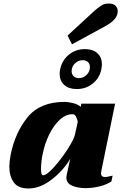

<svg xmlns="http://www.w3.org/2000/svg" viewBox="-20 -1059 695 1091"><path d="M364 -857 515 -996Q535 -1014 554 -1026.5Q573 -1039 598 -1039Q624 -1039 636.5 -1026.5Q649 -1014 649 -996Q649 -988 648 -984Q644 -963 626 -944.5Q608 -926 574 -908L389 -807ZM319 -640Q319 -653 322 -666Q333 -717 371.5 -748.5Q410 -780 463 -780Q508 -780 533.5 -756.5Q559 -733 559 -694Q559 -681 556 -666Q546 -616 507.5 -584.5Q469 -553 416 -553Q371 -553 345 -576.5Q319 -600 319 -640ZM491 -678Q491 -696 479.5 -706.5Q468 -717 450 -717Q429 -717 411 -703Q393 -689 388 -666Q387 -662 387 -655Q387 -637 398.5 -626Q410 -615 428 -615Q453 -615 472 -633.5Q491 -652 491 -678ZM33 -113Q33 -138 41 -182Q66 -305 136.5 -392.5Q207 -480 347 -480Q368 -480 395.5 -473Q423 -466 439 -452L442 -470H634L556 -89Q554 -79 554 -75Q554 -53 577 -53Q586 -53 599.5 -56.5Q613 -60 620 -61L613 -28Q586 -10 546 0Q506 10 466 10Q422 10 389.5 -4Q357 -18 357 -51Q357 -55 359 -65L379 -157Q341 -91 274.5 -39.5Q208 12 142 12Q83 12 58 -23Q33 -58 33 -113ZM407 -299 422 -368Q417 -388 410.5 -399Q404 -410 392 -410Q353 -410 318.5 -377.5Q284 -345 259 -293.5Q234 -242 223 -186Q219 -171 216 -145.5Q213 -120 213 -99Q213 -63 225 -63Q245 -63 286.5 -109Q328 -155 365 -212.5Q402 -270 407 -299Z"/></svg>

Font: Taviraj Black
Style: Italic
Weight: 900
Italic angle: -12°
Designer: Katatrad Team
Foundry: CadsonDemak
Version: Version 1.001